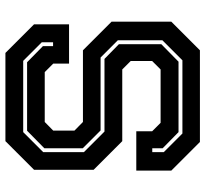

<svg xmlns="http://www.w3.org/2000/svg" viewBox="-44 -696 740 691"><g transform="rotate(-90 325.5 -350.0)"><path d="M160.5 0 57.5 -103V-229H199V-172L229.5 -141.5H421.5L452 -172V-249L421.5 -279.5H163.5L60.5 -382.5V-597L163.5 -700H481L584 -597V-471H442.5V-528L412 -558.5H232.5L201.5 -528V-451.5L232.5 -421H490.5L593.5 -318V-103L490.5 0ZM191 -63H454.5L526.5 -135V-295.5L464.5 -357.5H202L138 -421.5V-560L201 -622H447.5L505.5 -565V-528.5H519.5V-569L452.5 -636H196L124 -564V-417.5L198 -343.5H459.5L512.5 -291.5V-139L449.5 -77H196L138 -134V-171.5H124V-130Z"/></g></svg>

Font: Tourney
Style: Bold
Weight: 700
Designer: Tyler Finck
Foundry: Etcetera Type Co
Version: Version 1.015